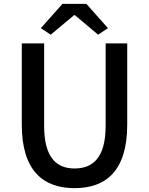

<svg xmlns="http://www.w3.org/2000/svg" viewBox="-20 -962 773 996"><path d="M367 14C530 14 640 -76 640 -316V-737H528V-309C528 -142 460 -88 367 -88C275 -88 209 -142 209 -309V-737H93V-316C93 -76 204 14 367 14ZM243 -782 364 -883H369L489 -782L540 -816L428 -942H304L192 -816Z"/></svg>

Font: Noto Sans CJK SC Medium
Style: Regular
Weight: 500
Designer: Ryoko NISHIZUKA 西塚涼子 (kana, bopomofo & ideographs); Paul D. Hunt (Latin, Greek & Cyrillic); Sandoll Communications 산돌커뮤니
Foundry: Adobe
Version: Version 2.004;hotconv 1.0.118;makeotfexe 2.5.65603